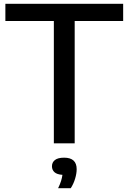

<svg xmlns="http://www.w3.org/2000/svg" viewBox="-20 -760 682 1018"><path d="M265.5 0V-648.5H8.5V-740H633V-648.5H376V0ZM288 238Q298.5 216.5 303.8 199.5Q309 182.5 311 167Q282 165 268.8 153Q255.5 141 255.5 121.5Q255.5 101 271.2 88.5Q287 76 320 76Q386.5 76 386.5 137Q386.5 160 378.2 187.5Q370 215 355 238Z"/></svg>

Font: Encode Sans SmExp Md
Style: Regular
Weight: 500
Width: 6
Designer: Multiple Designers
Foundry: Impallari Type
Version: Version 3.002; ttfautohint (v1.8.3) -l 8 -r 50 -G 200 -x 14 